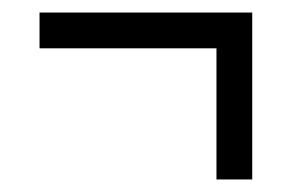

<svg xmlns="http://www.w3.org/2000/svg" viewBox="-20 -406 465 306"><path d="M325 -120V-329H43V-386H382V-120Z"/></svg>

Font: Noto Serif ExtraCondensed
Style: Regular
Weight: 400
Width: 2
Designer: Monotype Design Team
Foundry: Monotype Imaging Inc.
Version: Version 2.015